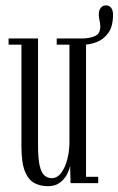

<svg xmlns="http://www.w3.org/2000/svg" viewBox="-20 -662 428 694"><path d="M153 11Q126 11 104.5 -0.2Q83 -11.5 70.2 -42.5Q57.5 -73.5 57.5 -132V-500.5H11V-523H117.5V-136.5Q117.5 -90 123.2 -64.2Q129 -38.5 140.2 -28.2Q151.5 -18 167 -18Q187.5 -18 202 -38.2Q216.5 -58.5 223.8 -88.2Q231 -118 231 -147V-500.5H185V-523H291V-23H335V0H235L233.5 -63Q230.5 -47 221 -29.8Q211.5 -12.5 195 -0.8Q178.5 11 153 11ZM276 -500V-523Q303.5 -523 323 -531.5Q342.5 -540 342.5 -566Q342.5 -576 339.8 -587.8Q337 -599.5 337 -609Q337 -624.5 344 -633.5Q351 -642.5 363 -642.5Q375 -642.5 381.8 -633.8Q388.5 -625 388.5 -609Q388.5 -566 371 -542.2Q353.5 -518.5 327.5 -509.2Q301.5 -500 276 -500Z"/></svg>

Font: Imbue 48pt Light
Style: Regular
Weight: 300
Designer: Tyler Finck
Foundry: Etcetera Type Company
Version: Version 1.102